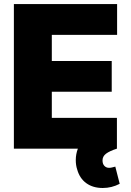

<svg xmlns="http://www.w3.org/2000/svg" viewBox="-20 -727 643 939"><path d="M47.9 -707H552.7V-556.6H233.4V-428.7H526.4V-278.3H233.4V-150.4H551.8V0Q515.6 11.7 498.5 24.7Q481.4 37.6 481.4 57.6Q481.4 74.7 490.5 84.2Q499.5 93.8 513.7 93.8Q521.5 93.8 529.3 91.6Q537.1 89.4 543.9 87.9L565.4 171.9Q526.4 192.4 482.4 192.4Q434.6 192.4 402.1 168.9Q369.6 145.5 357.4 101.6Q350.6 81.1 350.6 55.7Q350.6 26.9 360.8 0H47.9Z"/></svg>

Font: Pretendard GOV Black
Style: Regular
Weight: 900
Designer: Base glyphs from Inter by Rasmus Andersson; Hangeul glyphs from Noto Sans CJK(Source Han Sans) by Jang Soo-young and Kan
Foundry: Kil Hyung-jin
Version: Version 1.309